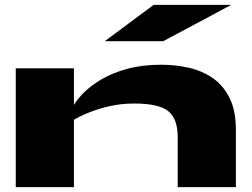

<svg xmlns="http://www.w3.org/2000/svg" viewBox="-20 -772 1038 792"><path d="M45 -490H285V-339Q298 -362 326.5 -390.5Q355 -419 399 -445Q443 -471 504.5 -488Q566 -505 645 -505Q704 -505 759 -492.5Q814 -480 857.5 -450Q901 -420 927 -368Q953 -316 953 -237V0H713V-207Q713 -282 674 -313.5Q635 -345 533 -345Q482 -345 434.5 -334.5Q387 -324 348.5 -308.5Q310 -293 285 -278V0H45ZM412 -602 614 -752H934L653 -602Z"/></svg>

Font: Syne ExtraBold
Style: Regular
Weight: 800
Designer: Lucas Descroix
Foundry: Bonjour Monde
Version: Version 2.200; ttfautohint (v1.8.4)